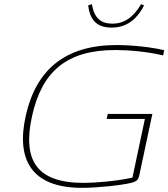

<svg xmlns="http://www.w3.org/2000/svg" viewBox="-20 -896 811 925"><path d="M766 -629 771 -654C711 -669 614 -679 542 -679C293 -679 153 -559 104 -338C56 -123 135 9 375 9C448 9 563 -3 612 -15C636 -21 646 -28 651 -51L714 -347H499L494 -323H678L618 -40C536 -23 443 -15 382 -15C152 -15 89 -128 134 -335C181 -550 299 -655 536 -655C601 -655 691 -647 766 -629ZM405 -870 423 -876C433 -809 467 -782 521 -782C576 -782 620 -809 660 -876L674 -870C636 -796 584 -763 517 -763C451 -763 413 -796 405 -870Z"/></svg>

Font: LT Wave Thin
Style: Italic
Weight: 100
Designer: Daniel Lyons
Version: Version 2.5 (Glyphs App)